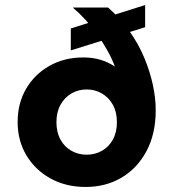

<svg xmlns="http://www.w3.org/2000/svg" viewBox="-20 -730 688 762"><path d="M320 12Q241 12 180 -22Q119 -56 84.5 -114Q50 -172 50 -246Q50 -320 83.5 -377.5Q117 -435 176 -468.5Q235 -502 310 -502Q348 -502 378 -493Q408 -484 436 -466Q424 -498 406 -530Q388 -562 366.5 -592.5Q345 -623 320.5 -650Q296 -677 269 -700H409Q458 -657 494 -606Q530 -555 552.5 -501Q575 -447 586.5 -394Q598 -341 598 -293Q598 -198 561 -129.5Q524 -61 461.5 -24.5Q399 12 320 12ZM324 -116Q357 -116 384.5 -131.5Q412 -147 428 -176Q444 -205 444 -245Q444 -285 428 -314Q412 -343 384.5 -359Q357 -375 324 -375Q291 -375 263.5 -359Q236 -343 220 -314Q204 -285 204 -245Q204 -205 220 -176Q236 -147 263.5 -131.5Q291 -116 324 -116ZM261 -530V-617L556 -710V-622Z"/></svg>

Font: DM Sans 16pt Black
Style: Regular
Weight: 900
Version: Version 4.004;gftools[0.9.30]